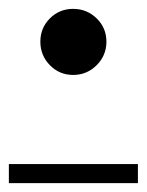

<svg xmlns="http://www.w3.org/2000/svg" viewBox="-20 -413 331 433"><path d="M92.5 -266Q71 -288 71 -319Q71 -350 92.5 -371.5Q114 -393 145 -393Q176 -393 198 -371.5Q220 -350 220 -319Q220 -288 198 -266Q176 -244 145 -244Q114 -244 92.5 -266ZM291 -43V0H0V-43Z"/></svg>

Font: Montserrat Subrayada
Style: Regular
Weight: 400
Designer: Julieta Ulanovsky
Foundry: Julieta Ulanovsky
Version: Version 2.001